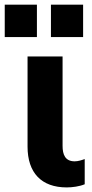

<svg xmlns="http://www.w3.org/2000/svg" viewBox="-61 -796 399 830"><path d="M227.5 14.2C251.5 14.2 283.7 9.8 305.2 0.5V-108.4C291.5 -103.5 276.9 -98.6 261.7 -98.6C220.7 -98.6 209.5 -127.9 209.5 -165.5V-551.8H58.1V-162.1C58.1 -49.3 117.7 14.2 227.5 14.2ZM98.6 -635.7V-775.9H-40.5V-635.7ZM298.3 -635.7V-775.9H159.2V-635.7Z"/></svg>

Font: Winston ExtraBold
Style: Regular
Weight: 800
Designer: Vernon Adams, Kim Jin-seong, David Berlow, Cristiano Sobral
Foundry: The Winston Project Authors
Version: Version 3.004